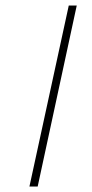

<svg xmlns="http://www.w3.org/2000/svg" viewBox="-20 -678 333 698"><path d="M87 0 230 -658H259L117 0Z"/></svg>

Font: EauTestText Extralight
Style: Italic
Weight: 250
Italic angle: -12°
Designer: Christian Thalmann (Catharsis Fonts)
Version: Version 0.001;PS 000.001;hotconv 1.0.88;makeotf.lib2.5.64775